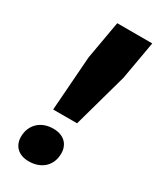

<svg xmlns="http://www.w3.org/2000/svg" viewBox="-176 -726 656 793"><g transform="rotate(30 152.0 -329.5)"><path d="M200 -227 272 -486 304 -668H137L105 -486L86 -227ZM105 9C166 9 206 -29 206 -86C206 -129 178 -159 127 -159C67 -159 27 -120 27 -63C27 -22 54 9 105 9Z"/></g></svg>

Font: Celebes ExtraBold
Style: Italic
Weight: 800
Italic angle: -10°
Designer: Anugrah Pasau
Foundry: Lafontype
Version: Version 1.000